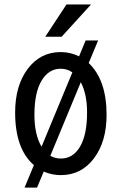

<svg xmlns="http://www.w3.org/2000/svg" viewBox="-20 -770 539 855"><path d="M47.4 -269C47.4 -161 75.2 -82.8 130.9 -34.7L89.4 65.4H145L174.8 -5.9C199.2 4.6 224.6 9.8 251 9.8C311.8 9.8 361 -15.1 398.4 -64.9C435.9 -114.7 454.6 -179.2 454.6 -258.3C454.6 -361.8 428.1 -438.8 375 -489.3L417 -589.8H361.3L332 -519C306.6 -531.7 279.3 -538.1 250 -538.1C189.8 -538.1 141 -513.2 103.5 -463.4C66.1 -413.6 47.4 -348.8 47.4 -269ZM133.3 -258.3C133.3 -325 144 -376 165.3 -411.1C186.6 -446.3 214.8 -463.9 250 -463.9C269.5 -463.9 286.9 -458.5 302.2 -447.8L165 -116.7C143.9 -152.5 133.3 -199.7 133.3 -258.3ZM367.7 -269C367.7 -203 357.3 -152.3 336.4 -116.9C315.6 -81.6 287.1 -64 251 -64C234 -64 218.4 -68 204.1 -76.2L339.8 -403.8C358.4 -368.7 367.7 -323.7 367.7 -269ZM275.9 -750 181.6 -606.4H254.4L385.3 -750Z"/></svg>

Font: Roboto Condensed
Style: Regular
Weight: 400
Designer: Google
Version: Version 2.134; 2016